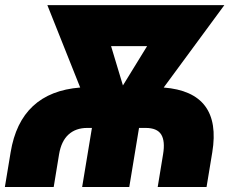

<svg xmlns="http://www.w3.org/2000/svg" viewBox="-20 -748 931 768"><path d="M-0.5 0 22.5 -138.7Q62 -378.9 300.8 -397.9L169.4 -727.5H877.4L634.8 -397.9Q868.7 -379.4 829.1 -138.7L806.2 0H610.8L632.3 -130.9Q641.1 -183.6 624.8 -210Q608.4 -236.3 562.5 -236.3H536.1L497.1 0H308.6L347.7 -236.3H329.1Q283.2 -236.3 254.2 -210Q225.1 -183.6 216.3 -130.9L194.8 0ZM471.7 -406.2 568.4 -563.5H424.3Z"/></svg>

Font: Inter Display Black
Style: Italic
Weight: 900
Italic angle: -9.39999°
Designer: Rasmus Andersson
Foundry: rsms
Version: Version 4.000;git-a52131595